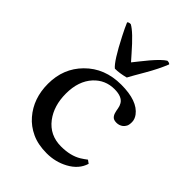

<svg xmlns="http://www.w3.org/2000/svg" viewBox="-203 -772 875 875"><g transform="rotate(45 235.0 -334.0)"><path d="M429.2 -91.8Q414.6 -43.5 362.8 -15.6Q315.9 9.8 260 9.8Q204.1 9.8 163.6 -9Q123 -27.8 95.7 -59.6Q40 -124 40 -218.8Q40 -317.9 105.5 -383.8Q172.9 -452.1 279.3 -452.1Q384.3 -452.1 421.9 -401.4Q434.6 -383.8 434.6 -365.7Q434.6 -347.7 429.7 -338.9Q424.8 -330.1 418 -324.2Q403.8 -313.5 386.7 -313.5Q369.6 -313.5 361.8 -321Q354 -328.6 350.6 -340.1Q347.2 -351.6 345.2 -364.7Q343.3 -377.9 336.4 -389.6Q320.8 -416 272 -416Q212.9 -416 172.9 -373Q129.4 -325.7 129.4 -245.1Q129.4 -166.5 168.9 -114.3Q211.4 -58.6 284.2 -58.6Q344.7 -58.6 384.8 -83Q398.9 -91.8 413.6 -103ZM97.2 -671.4Q101.1 -677.7 114.7 -677.7Q146.5 -661.1 212.9 -584.5Q228.5 -566.4 238.8 -555.2Q249 -567.9 262.9 -585.4Q276.9 -603 292 -621.1Q328.6 -664.1 350.6 -677.7Q364.3 -677.7 368.2 -671.4Q349.1 -623.5 317.4 -569.1Q285.6 -514.6 273.9 -492.7Q236.8 -482.9 207 -482.9Q180.7 -503.9 126 -610.8Q107.4 -647 97.2 -671.4Z"/></g></svg>

Font: RadleyRegular
Style: Regular
Weight: 400
Designer: vernon adams
Foundry: vernon adams
Version: Version 1.000;PS 001.001;hotconv 1.0.56